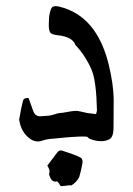

<svg xmlns="http://www.w3.org/2000/svg" viewBox="-20 -454 443 640"><path d="M106 17.6Q88.9 17.6 73.2 2.9Q50.8 -17.1 45.4 -47.9Q43.9 -50.8 43.9 -57.1L45.4 -63.5Q49.8 -90.3 56.2 -116.7Q58.1 -127.4 71.8 -127.4H75.2Q83 -106.9 90.3 -85.4Q96.7 -66.4 113.3 -66.4Q118.7 -66.4 122.6 -66.9Q146.5 -67.9 156.2 -71.3L163.1 -73.2Q170.9 -76.2 180.7 -77.6Q188.5 -77.6 194.8 -79.1Q222.2 -84.5 233.9 -84.5Q238.3 -84.5 250 -82Q269 -76.7 291 -74.7L299.8 -73.7L301.3 -77.6Q302.7 -81.5 303.2 -85.4Q301.3 -179.7 286.6 -218.3Q266.1 -267.1 231.4 -304.2Q221.7 -331.1 173.8 -336.4Q151.9 -338.4 147.2 -345.9Q142.6 -353.5 142.6 -371.1Q142.6 -397.9 146 -410.2Q149.9 -427.7 154.8 -430.7Q159.7 -433.6 165 -433.6Q170.9 -433.6 178.7 -431.6Q302.2 -401.4 342.3 -239.3Q358.9 -170.9 358.9 -119.1V-113.3Q358.4 -88.9 358.4 -25.4Q357.4 3.9 344.5 10.3Q331.5 16.6 318.4 16.6Q299.8 16.6 283.2 10.3Q275.9 7.8 274.2 5.1Q272.5 2.4 269.3 1.7Q266.1 1 249.5 1Q212.9 2.4 187 5.4Q169.4 7.3 145.5 9.3Q133.8 10.3 123 14.2Q114.3 17.6 106 17.6ZM187.5 166.5Q179.2 166.5 178.7 160.6Q178.2 157.7 169.9 150.4Q167 151.4 164.6 151.4Q150.9 151.4 145 131.3Q144.5 129.9 144 128.9Q143.6 127.9 143.6 127V126Q145 120.6 145 116.7Q145 109.4 137.7 98.1L170.9 54.2Q175.8 47.4 183.1 47.4Q185.5 47.4 201.2 52.7Q249.5 68.8 252.4 74.7Q255.4 80.6 255.4 85.4Q255.4 88.4 251 108.9Q248 123 243.7 137.2Q233.9 154.8 217.8 164.1Q214.8 163.6 211.4 163.6Q208 163.6 187.5 166.5Z"/></svg>

Font: Kurland
Style: Regular
Weight: 400
Designer: GGBot
Version: 0.22